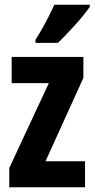

<svg xmlns="http://www.w3.org/2000/svg" viewBox="-20 -786 397 806"><path d="M337 0H19V-81L185 -437H29V-547H330V-459L171 -109H337ZM357 -757Q347 -743 331.5 -723.5Q316 -704 297 -683Q278 -662 259 -642Q240 -622 223 -606H129V-619Q146 -646 160 -671Q174 -696 186 -720Q198 -744 208 -766H357Z"/></svg>

Font: Noto Sans Display ExtraCondensed
Style: Bold
Weight: 700
Width: 2
Designer: Monotype Design Team
Foundry: Monotype Imaging Inc.
Version: Version 2.003